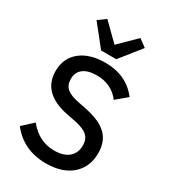

<svg xmlns="http://www.w3.org/2000/svg" viewBox="-228 -1062 1051 1185"><g transform="rotate(30 297.5 -469.0)"><path d="M242 -762 124 -910 178 -950 296 -834 414 -950 468 -910 350 -762ZM294 12Q134 12 41 -107L115 -175Q190 -82 299 -82Q366 -82 402 -113Q438 -144 438 -198Q438 -241 412 -265.5Q386 -290 325 -303L264 -315Q62 -353 62 -512Q62 -604 127.5 -657Q193 -710 303 -710Q455 -710 538 -601L462 -537Q403 -616 297 -616Q235 -616 201.5 -590.5Q168 -565 168 -517Q168 -473 195 -450Q222 -427 283 -415L344 -403Q448 -381 496 -333.5Q544 -286 544 -204Q544 -105 477.5 -46.5Q411 12 294 12Z"/></g></svg>

Font: Anuphan Medium
Style: Regular
Weight: 500
Designer: Mike Abbink, Paul van der Laan, Pieter van Rosmalen, Mint Tantisuwanna
Foundry: Bold Monday; Cadson Demak
Version: Version 3.002;hotconv 1.0.109;makeotfexe 2.5.65596